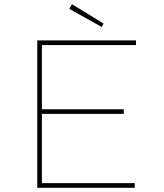

<svg xmlns="http://www.w3.org/2000/svg" viewBox="-20 -892 779 912"><path d="M157 0V-700H626V-678H179V-22H620V0ZM170 -351V-373H568V-351ZM463 -764 309 -850 322 -872 472 -780Z"/></svg>

Font: Lexend Giga Thin
Style: Regular
Weight: 250
Version: Version 1.007